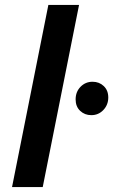

<svg xmlns="http://www.w3.org/2000/svg" viewBox="-20 -762 461 782"><path d="M29 0 177 -742H302L154 0ZM352 -293Q325 -293 306.5 -310.5Q288 -328 288 -357Q288 -388 308 -408.5Q328 -429 357 -429Q384 -429 402.5 -411.5Q421 -394 421 -365Q421 -335 401 -314Q381 -293 352 -293Z"/></svg>

Font: MOST Montserrat SemiBold
Style: Italic
Weight: 600
Italic angle: -11.3°
Designer: Julieta Ulanovsky
Foundry: Julieta Ulanovsky
Version: Version 8.000;March 11, 2024;FontCreator 15.0.0.2926 64-bit